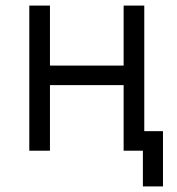

<svg xmlns="http://www.w3.org/2000/svg" viewBox="-20 -540 634 688"><path d="M492 128H564V-70H497V-520H423V-305H159V-520H85V0H159V-235H423V0H492Z"/></svg>

Font: Fixel Text Regular
Style: Regular
Weight: 400
Width: 4
Designer: AlfaBravo + MacPaw
Foundry: Kyrylo Tkachov, Marchela Mozhyna, Serhii Makarenko, Maria Weinstein, Zakhar Kryvoshyya
Version: Version 1.211